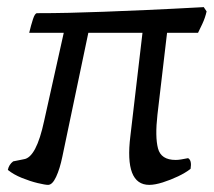

<svg xmlns="http://www.w3.org/2000/svg" viewBox="-20 -519 600 539"><path d="M115 0Q107 0 86 -5Q65 -10 41.5 -19.5Q18 -29 2 -42Q5 -57 17 -66L47 -72Q82 -77 104 -180L159 -427H62Q67 -448 72.5 -465Q78 -482 84 -482Q128 -482 173 -483Q218 -484 271.5 -486Q325 -488 393 -491Q461 -494 552 -499L560 -487Q556 -469 548 -452Q540 -435 536 -427H449L422 -197Q415 -135 423.5 -102.5Q432 -70 473 -70Q481 -70 489 -71.5Q497 -73 508 -75Q519 -69 515 -45Q501 -34 480 -24Q459 -14 437 -7Q415 0 399 0Q329 0 346 -137L380 -427H228L155 -79Q148 -45 137.5 -22.5Q127 0 115 0Z"/></svg>

Font: Texturina
Style: Italic
Weight: 400
Italic angle: -11°
Designer: Guillermo Torres Carreño
Foundry: Omnibus-Type
Version: Version 1.002; ttfautohint (v1.8.3)